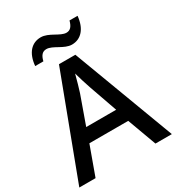

<svg xmlns="http://www.w3.org/2000/svg" viewBox="-213 -1047 1081 1177"><g transform="rotate(-30 328.0 -458.5)"><path d="M138 -780H196C205 -818 221 -836 249 -836C294 -836 345 -781 400 -781C465 -781 509 -831 517 -917H460C450 -879 434 -861 407 -861C363 -861 312 -916 255 -916C190 -916 146 -868 138 -780ZM539 0H655L386 -717H270L0 0H115L189 -204H464ZM364 -499 434 -300H222L293 -499C300 -522 317 -577 327 -618C335 -588 356 -521 364 -499Z"/></g></svg>

Font: Noto Sans Lisu Medium
Style: Regular
Weight: 500
Designer: Monotype Design Team. David Williams.
Foundry: Monotype Imaging Inc.
Version: Version 2.102